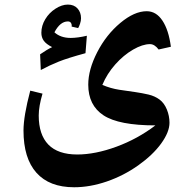

<svg xmlns="http://www.w3.org/2000/svg" viewBox="-20 -458 788 818"><path d="M702.1 64.9Q702.1 104.5 666.5 153.6Q630.9 202.6 568.8 246.6Q506.8 290.5 435.1 315.2Q363.3 339.8 295.9 339.8Q190.4 339.8 135.3 278.1Q80.1 216.3 80.1 98.1Q80.1 37.1 108.9 -71.8L161.1 -59.1Q145 -4.9 145 34.2Q145 115.7 186 158Q227.1 200.2 309.1 200.2Q385.7 200.2 476.1 167Q566.4 133.8 642.1 76.2Q486.3 76.2 421.1 33.4Q356 -9.3 356 -97.2Q356 -161.6 394.3 -235.8Q432.6 -310.1 492.4 -360.1Q552.2 -410.2 605 -410.2Q645.5 -410.2 672.1 -370.1Q698.7 -330.1 708 -258.8L655.8 -247.1Q638.7 -270 619.1 -270Q587.4 -270 546.9 -246.6Q506.3 -223.1 471.2 -183.6Q436 -144 416 -96.2Q452.1 -81.1 487.3 -75.7Q522.5 -70.3 555.2 -65.9Q585.4 -61.5 612.5 -55.2Q639.6 -48.8 659.7 -33.9Q679.7 -19 690.9 8.5Q702.1 36.1 702.1 64.9ZM285.2 -344.7 285.6 -349.6Q285.6 -356.4 281.5 -361.6Q277.3 -366.7 269 -366.7Q236.3 -366.7 211.9 -320.3Q238.3 -296.4 281.2 -296.4Q310.1 -296.4 350.1 -305.7L344.2 -231.4Q269 -210.9 230.5 -195.6Q191.9 -180.2 153.8 -159.7L150.9 -226.6Q179.7 -246.6 202.1 -257.3Q176.8 -270 166.5 -284.4Q156.2 -298.8 156.2 -318.4Q156.2 -348.6 172.9 -376.2Q189.5 -403.8 216.6 -421.1Q243.7 -438.5 269 -438.5Q295.4 -438.5 310.3 -421.9Q325.2 -405.3 325.2 -380.4Q325.2 -369.1 321 -356.9Q316.9 -344.7 313 -338.4Z"/></svg>

Font: Sahl Naskh
Style: Bold
Weight: 700
Designer: Pascal Zoghbi
Version: Version 1.001